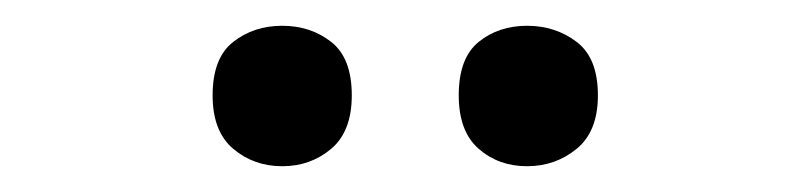

<svg xmlns="http://www.w3.org/2000/svg" viewBox="-20 -757 629 149"><path d="M145 -683Q145 -712 161 -724.5Q177 -737 199 -737Q221 -737 237 -724.5Q253 -712 253 -683Q253 -655 237 -641.5Q221 -628 199 -628Q177 -628 161 -641.5Q145 -655 145 -683ZM336 -683Q336 -712 351.5 -724.5Q367 -737 389 -737Q411 -737 427.5 -724.5Q444 -712 444 -683Q444 -655 427.5 -641.5Q411 -628 389 -628Q367 -628 351.5 -641.5Q336 -655 336 -683Z"/></svg>

Font: Noto Sans Adlam Medium
Style: Regular
Weight: 500
Version: Version 3.001